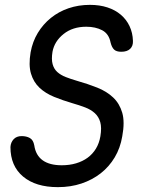

<svg xmlns="http://www.w3.org/2000/svg" viewBox="-20 -760 640 790"><path d="M435 -585Q428 -621 400.5 -635.5Q373 -650 335 -650Q279 -650 241.5 -620Q204 -590 196 -547Q191 -516 196.5 -496Q202 -476 216 -463.5Q230 -451 250.5 -443Q271 -435 295 -428Q341 -415 380 -399.5Q419 -384 445.5 -359Q472 -334 483 -296Q494 -258 483 -199Q475 -151 452 -112.5Q429 -74 394.5 -47Q360 -20 315.5 -5Q271 10 218 10Q127 10 75 -33.5Q23 -77 23 -155Q24 -174 36 -187Q48 -200 69 -200Q89 -200 103 -192Q117 -184 121 -162Q127 -121 155.5 -100.5Q184 -80 234 -80Q266 -80 293 -88Q320 -96 340.5 -111Q361 -126 374.5 -148Q388 -170 393 -199Q399 -235 392.5 -257.5Q386 -280 370 -294.5Q354 -309 330.5 -318Q307 -327 279 -335Q238 -347 202.5 -361.5Q167 -376 142.5 -399Q118 -422 107.5 -457Q97 -492 106 -545Q114 -589 135.5 -624.5Q157 -660 189 -686Q221 -712 262 -726Q303 -740 350 -740Q390 -740 422 -729.5Q454 -719 477 -699.5Q500 -680 513 -652.5Q526 -625 527 -592Q528 -571 515.5 -559Q503 -547 479 -547Q459 -547 449.5 -556Q440 -565 435 -585Z"/></svg>

Font: Maple Mono
Style: Italic
Weight: 400
Italic angle: -10°
Monospace: yes
Designer: subframe7536
Version: Version 7.300